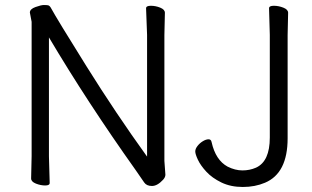

<svg xmlns="http://www.w3.org/2000/svg" viewBox="-20 -728 1243 765"><path d="M1128 -677 1126 -588V-177Q1126 -38 1036 0Q996 17 947.5 17Q899 17 862 -1Q825 -19 802 -44Q779 -69 768.5 -91.5Q758 -114 758 -124.5Q758 -135 767 -146.5Q776 -158 788.5 -165.5Q801 -173 811 -173Q821 -173 823 -162Q839 -90 887 -64Q917 -49 946 -49Q975 -49 1000 -60Q1055 -85 1055 -180V-589L1052 -695Q1052 -705 1071 -705Q1090 -705 1109 -697.5Q1128 -690 1128 -677ZM106 -641 99 -678Q99 -692 121.5 -700Q144 -708 154.5 -708Q165 -708 171 -707Q177 -706 182 -698Q207 -652 324.5 -464Q442 -276 566 -104V-589L562 -695Q562 -705 581 -705Q600 -705 618.5 -697.5Q637 -690 637 -677L635 -588V-87L639 -32Q639 -22 630 -12Q607 13 585.5 13Q564 13 554.5 -1Q545 -15 520 -51Q328 -321 175 -579V-105L178 1Q178 11 160 11Q142 11 123 3.5Q104 -4 104 -17L106 -106Z"/></svg>

Font: LXGW WenKai
Style: Regular
Weight: 400
Designer: LXGW / Fontworks Inc.
Foundry: LXGW / Fontworks Inc.
Version: Version 1.520; June 14, 2025